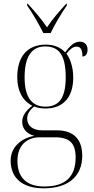

<svg xmlns="http://www.w3.org/2000/svg" viewBox="-20 -786 513 1046"><path d="M216 -606H256C277 -651 316 -716 344 -756V-766H341C300 -721 266 -682 236 -637C206 -682 172 -721 131 -766H128V-756C156 -716 194 -651 216 -606ZM218 240C357 240 428 170 428 63C428 -24 385 -76 288 -76H209C160 -76 128 -100 128 -140C128 -162 138 -183 166 -206C184 -198 207 -195 229 -195C329 -195 379 -262 379 -364C379 -422 361 -469 342 -494C363 -520 379 -532 397 -532C419 -532 429 -516 429 -478C446 -478 457 -492 457 -516C457 -541 442 -559 415 -559C383 -559 359 -533 335 -501C309 -528 274 -543 230 -543C129 -543 74 -478 74 -365C74 -298 99 -238 156 -210C117 -180 101 -152 101 -123C101 -89 121 -58 167 -46C99 -34 38 13 38 89C38 183 101 240 218 240ZM227 -205C157 -205 114 -252 114 -364C114 -486 158 -533 226 -533C299 -533 338 -489 338 -365C338 -248 299 -205 227 -205ZM222 230C119 230 75 176 75 90C75 4 128 -38 197 -38H280C358 -38 392 -7 392 72C392 175 338 230 222 230Z"/></svg>

Font: Noto Serif Display SemiCondensed ExtraLight
Style: Regular
Weight: 200
Width: 4
Designer: Monotype Design Team
Foundry: Monotype Imaging Inc.
Version: Version 2.009